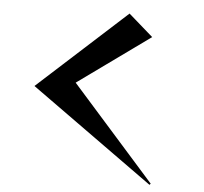

<svg xmlns="http://www.w3.org/2000/svg" viewBox="-60 -881 1120 1055"><g transform="rotate(5 500.0 -354.0)"><path d="M126 -376 612 -818 747 -700 350 -414 809 103 803 110Z"/></g></svg>

Font: Tiejili SC
Style: Regular
Weight: 400
Designer: Buernia
Foundry: Ershou Xiaoxi Press
Version: Version 1.100